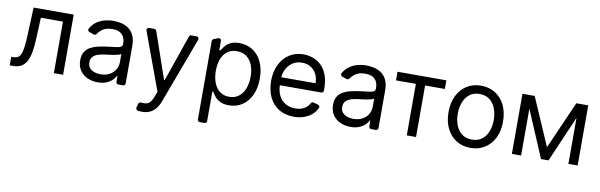

<svg xmlns="http://www.w3.org/2000/svg" viewBox="-50 -1038 5356 1715"><g transform="rotate(10 2628.0 -180.0)"><path d="M28.4 0V-78.1H48.3Q72.8 -78.1 89.1 -87.9Q105.5 -97.7 115.6 -122.3Q125.7 -147 131.2 -191.2Q136.7 -235.4 139.2 -304L149.1 -545.5H512.8V0H429V-467.3H228.7L220.2 -272.7Q217.3 -205.6 208.3 -154.7Q199.2 -103.7 180.9 -69.2Q162.6 -34.8 132.5 -17.4Q102.3 0 56.8 0Z M732.6 -7.1Q689.6 -27 665.5 -64.3Q640.6 -101.2 640.6 -154.8Q640.6 -202.1 659.1 -231.2Q677.2 -260.3 708.5 -277Q740.4 -294 776.6 -301.8Q815.7 -310.7 852.3 -315.3L923.3 -324.2L932.9 -325.3Q963.8 -328.5 978.3 -336.6Q992.9 -344.8 992.9 -365.1V-367.9Q992.9 -420.5 964.1 -449.6Q935.4 -478.7 877.8 -478.7Q818.2 -478.7 783.7 -452.4Q758.9 -433.6 743.6 -410.5Q740.8 -405.9 736.2 -403.4Q731.5 -400.9 726.6 -400.9Q722.3 -400.9 719.1 -402.3L677.9 -416.9Q671.5 -419.4 667.8 -424.7Q664.1 -430 664.1 -436.4Q664.1 -441.4 666.9 -446.4Q685 -479.8 713.1 -502.5Q749.3 -530.5 791.2 -541.5Q833.1 -552.6 875 -552.6Q900.2 -552.6 935.4 -546.5Q969.8 -540.1 1001.8 -521Q1034.4 -501.4 1055.4 -463.1Q1076.7 -424.4 1076.7 -359.4V-21Q1076.7 -12.1 1070.5 -6Q1064.3 0 1055.8 0H1013.5Q1005 0 998.9 -6Q992.9 -12.1 992.9 -21V-73.9H988.6Q980.1 -56.5 960.2 -35.9Q940 -15.6 907.3 -1.4Q874.6 12.8 826.7 12.8Q775.2 12.8 732.6 -7.1ZM756.7 -84.9Q789.4 -62.5 839.5 -62.5Q889.6 -62.5 923.3 -82Q957.7 -101.9 975.1 -132.5Q992.9 -163.7 992.9 -197.4V-274.1Q987.6 -267.8 969.5 -262.4Q947.4 -256.7 928.3 -253.6Q906.6 -250.4 900.6 -249.6L883.2 -247.2L857.2 -244L848 -242.9Q816.1 -238.6 786.9 -229.4Q758.2 -219.8 741.5 -201.3Q724.4 -182.2 724.4 -150.6Q724.4 -106.5 756.7 -84.9Z M1226.2 199.9Q1225.9 199.6 1224.8 199.6Q1217.3 198.2 1212.7 192.3Q1208.1 186.4 1208.1 179Q1208.1 176.8 1208.8 173.3L1219.1 137.8Q1221.2 130.3 1228 126.1Q1234.7 121.8 1242.5 123.2Q1252.8 125 1265.6 125Q1285.9 125 1300.8 119Q1331.7 105.8 1353.7 45.5L1369.3 2.8L1177.9 -517.4Q1176.5 -522.4 1176.5 -524.5Q1176.5 -533 1182.5 -539.2Q1188.6 -545.5 1197.4 -545.5H1243.6Q1250.4 -545.5 1255.9 -541.5Q1261.4 -537.6 1263.5 -531.6L1409.1 -110.8L1414.8 -111.2L1560.4 -531.6Q1562.9 -538 1568.2 -541.9Q1573.5 -545.8 1580.3 -545.5H1627.5Q1636.4 -545.5 1642.2 -539.4Q1648.1 -533.4 1648.1 -524.9Q1648.1 -520.6 1646.7 -517.4L1424.7 79.5Q1409.4 120.4 1386 148.8Q1362.6 176.5 1332.7 189.6Q1301.8 203.1 1264.2 203.1Q1242.9 203.1 1226.2 199.9Z M1767.8 183.6V-527.3Q1767.8 -534.1 1771.5 -539.2Q1775.2 -544.4 1781.2 -546.9L1820.3 -562.1Q1825.3 -563.6 1827.8 -563.6Q1836.3 -563.6 1842.5 -557.5Q1848.7 -551.5 1848.7 -542.6V-458.8H1858.7Q1866.8 -471.9 1884.2 -495.4Q1902.3 -518.5 1932.2 -535.2Q1962.7 -552.6 2016.3 -552.6Q2085.2 -552.6 2137.8 -518.1Q2190.7 -483.3 2219.8 -420.5Q2249.3 -356.5 2249.3 -271.3Q2249.3 -185.4 2219.8 -121.4Q2190.7 -58.2 2138.1 -23.4Q2085.6 11.4 2017.8 11.4Q1965.2 11.4 1933.6 -6.4Q1901.3 -24.5 1884.9 -46.5Q1867.2 -70 1858.7 -83.8H1851.6V183.6Q1851.6 192.5 1845.5 198.5Q1839.5 204.5 1830.6 204.5H1788.7Q1779.8 204.5 1773.8 198.5Q1767.8 192.5 1767.8 183.6ZM1868.3 -164.1Q1886.4 -116.8 1921.2 -90.6Q1956 -63.9 2006.4 -63.9Q2059.3 -63.9 2094.1 -92Q2129.6 -119.3 2147.7 -167.3Q2165.5 -215.2 2165.5 -272.7Q2165.5 -331 2148.1 -376.8Q2130.7 -422.9 2095.2 -450.3Q2059.7 -477.3 2006.4 -477.3Q1955.3 -477.3 1920.5 -451.7Q1885.3 -425.1 1867.9 -380Q1850.1 -333.1 1850.1 -272.7Q1850.1 -210.9 1868.3 -164.1Z M2470.2 -23.8Q2413.4 -58.2 2382.5 -121.8Q2353.7 -182.2 2351.6 -268.5Q2351.6 -352.3 2382.5 -416.2Q2413.4 -480.8 2468.4 -516.3Q2523.8 -552.6 2597.3 -552.6Q2640.3 -552.6 2681.5 -538.4Q2723 -524.1 2757.1 -492.5Q2791.2 -460.6 2811.4 -408.4Q2831.7 -356.2 2831.7 -279.8V-265.3Q2831.7 -256.4 2825.6 -250.4Q2819.6 -244.3 2811.1 -244.3H2435.7Q2437.5 -189.6 2457 -151.3Q2478.3 -108.3 2516.7 -86.3Q2555 -63.9 2605.8 -63.9Q2639.2 -63.9 2665.8 -73.5Q2692.8 -82.7 2712 -101.9Q2726.2 -115.1 2735.8 -133.9Q2738.3 -139.2 2743.3 -142Q2748.2 -144.9 2753.9 -144.9Q2757.8 -144.9 2759.6 -144.2L2801.5 -132.5Q2808.2 -130.7 2812.3 -125Q2816.4 -119.3 2816.4 -112.6Q2816.4 -107.6 2814.6 -104Q2801.5 -75.6 2780.2 -54.3Q2750.7 -23.1 2705.6 -6Q2661.9 11.4 2605.8 11.4Q2527.3 11.4 2470.2 -23.8ZM2746.4 -316.8Q2746.4 -362.9 2728.3 -399.1Q2710.2 -435.4 2676.5 -456.3Q2642.8 -477.3 2597.3 -477.3Q2547.2 -477.3 2511 -452.8Q2474.4 -427.6 2454.9 -388.5Q2438.2 -354.4 2436.1 -316.8Z M3025.9 -7.1Q2983 -27 2958.8 -64.3Q2933.9 -101.2 2933.9 -154.8Q2933.9 -202.1 2952.4 -231.2Q2970.5 -260.3 3001.8 -277Q3033.7 -294 3070 -301.8Q3109 -310.7 3145.6 -315.3L3216.6 -324.2L3226.2 -325.3Q3257.1 -328.5 3271.7 -336.6Q3286.2 -344.8 3286.2 -365.1V-367.9Q3286.2 -420.5 3257.5 -449.6Q3228.7 -478.7 3171.2 -478.7Q3111.5 -478.7 3077.1 -452.4Q3052.2 -433.6 3036.9 -410.5Q3034.1 -405.9 3029.5 -403.4Q3024.9 -400.9 3019.9 -400.9Q3015.6 -400.9 3012.4 -402.3L2971.2 -416.9Q2964.8 -419.4 2961.1 -424.7Q2957.4 -430 2957.4 -436.4Q2957.4 -441.4 2960.2 -446.4Q2978.3 -479.8 3006.4 -502.5Q3042.6 -530.5 3084.5 -541.5Q3126.4 -552.6 3168.3 -552.6Q3193.5 -552.6 3228.7 -546.5Q3263.1 -540.1 3295.1 -521Q3327.8 -501.4 3348.7 -463.1Q3370 -424.4 3370 -359.4V-21Q3370 -12.1 3363.8 -6Q3357.6 0 3349.1 0H3306.8Q3298.3 0 3292.3 -6Q3286.2 -12.1 3286.2 -21V-73.9H3282Q3273.4 -56.5 3253.6 -35.9Q3233.3 -15.6 3200.6 -1.4Q3168 12.8 3120 12.8Q3068.5 12.8 3025.9 -7.1ZM3050.1 -84.9Q3082.7 -62.5 3132.8 -62.5Q3182.9 -62.5 3216.6 -82Q3251.1 -101.9 3268.5 -132.5Q3286.2 -163.7 3286.2 -197.4V-274.1Q3280.9 -267.8 3262.8 -262.4Q3240.8 -256.7 3221.6 -253.6Q3199.9 -250.4 3193.9 -249.6L3176.5 -247.2L3150.6 -244L3141.3 -242.9Q3109.4 -238.6 3080.3 -229.4Q3051.5 -219.8 3034.8 -201.3Q3017.8 -182.2 3017.8 -150.6Q3017.8 -106.5 3050.1 -84.9Z M3449.6 -467.3V-545.5H3892.8V-467.3H3713.8V0H3630V-467.3Z M3960.9 -269.9Q3960.9 -355.1 3992 -418.7Q4023.1 -482.2 4078.7 -517.4Q4134.2 -552.6 4208.1 -552.6Q4282 -552.6 4337.5 -517.4Q4393.1 -482.2 4424.2 -418.7Q4455.3 -355.1 4455.3 -269.9Q4455.3 -185.4 4424.2 -122.2Q4393.1 -58.9 4337.5 -23.8Q4282 11.4 4208.1 11.4Q4134.2 11.4 4078.7 -23.8Q4023.1 -58.9 3992 -122.2Q3960.9 -185.4 3960.9 -269.9ZM4371.4 -269.9Q4371.4 -324.6 4354 -371.8Q4336.6 -419 4300.4 -448.2Q4264.2 -477.3 4208.1 -477.3Q4152 -477.3 4115.8 -448.2Q4079.5 -419 4062.1 -371.8Q4044.7 -324.6 4044.7 -269.9Q4044.7 -215.2 4062.1 -168.3Q4079.5 -121.4 4115.8 -92.7Q4152 -63.9 4208.1 -63.9Q4264.2 -63.9 4300.4 -92.7Q4336.6 -121.4 4354 -168.3Q4371.4 -215.2 4371.4 -269.9Z M4881.4 -113.6 5071.7 -545.5H5179.7V0H5095.9V-417.3L4915.5 0H4847.3L4666.9 -425.1V0H4583.1V-545.5H4693.9Z"/></g></svg>

Font: DeltaSans
Style: Regular
Weight: 400
Designer: Rasmus Andersson
Foundry: rsms
Version: Version 3.012